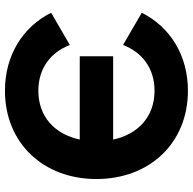

<svg xmlns="http://www.w3.org/2000/svg" viewBox="-22 -754 789 786"><g transform="rotate(90 373.0 -361.5)"><path d="M164.6 -470.2C194.8 -548.8 260.3 -599.1 352.1 -599.1C458.5 -599.1 530.3 -531.2 551.8 -429.7H210.9V-293H551.8C530.3 -191.4 458.5 -123.5 352.1 -123.5C260.3 -123.5 194.8 -173.8 164.6 -252.4L32.7 -175.8C90.8 -60.1 206.1 13.2 352.1 13.2C565.9 13.2 713.4 -143.6 713.4 -361.3C713.4 -579.1 565.9 -735.8 352.1 -735.8C206.1 -735.8 90.8 -662.6 32.7 -546.9Z"/></g></svg>

Font: Giphurs ExtraBold
Style: Regular
Weight: 800
Version: Version 1.000